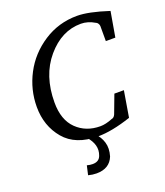

<svg xmlns="http://www.w3.org/2000/svg" viewBox="-161 -796 965 1120"><g transform="rotate(-20 322.0 -235.5)"><path d="M260 0H314Q342 27 353.5 65Q365 103 351 150Q325 216 244 216Q219 216 193 209L206 152Q224 157 241 157Q282 157 293 123Q316 62 260 0ZM644 -647 617 -491H558V-584Q558 -592 552.5 -600.5Q547 -609 540 -611Q498 -636 455 -636Q335 -636 244.5 -529.5Q154 -423 154 -256Q154 -148 212 -91.5Q270 -35 359 -35Q392 -35 434 -52Q449 -54 457 -72L500 -186H559L532 -24Q412 16 326 16Q187 16 117.5 -66.5Q48 -149 48 -267Q48 -374 98 -469.5Q148 -565 241.5 -626Q335 -687 450 -687Q521 -687 644 -647Z"/></g></svg>

Font: Veleka
Style: Italic
Weight: 400
Italic angle: -12°
Designer: Stefan Peev, Context Ltd, 2016; SIL International, 1997-2014.
Foundry: Stefan Peev, Context Ltd, 2016
Version: Version 1.000